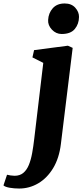

<svg xmlns="http://www.w3.org/2000/svg" viewBox="-139 -829 477 1107"><path d="M212 1.5Q202 83.5 167.2 140.8Q132.5 198 81.5 228Q30.5 258 -28.5 258Q-57.5 258 -83.2 253.5Q-109 249 -119 240L-98.5 178.5Q-91.5 180.5 -78 182.5Q-64.5 184.5 -55 184.5Q-24.5 184.5 -4.5 167.8Q15.5 151 27.5 121.5Q39.5 92 46.5 53.2Q53.5 14.5 58.5 -29.5L110.5 -466.5L48 -498L57.5 -540L252.5 -565.5L280 -553ZM216.5 -633Q184 -633 160.2 -658.2Q136.5 -683.5 138.5 -714Q140.5 -753.5 165 -781.2Q189.5 -809 234 -809Q273 -809 295 -784.5Q317 -760 316.5 -731Q316 -690.5 292.2 -661.8Q268.5 -633 216.5 -633Z"/></svg>

Font: Merriweather 24pt Black
Style: Italic
Weight: 900
Italic angle: -7.8°
Designer: Eben Sorkin
Foundry: Eben Sorkin
Version: Version 2.101